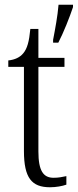

<svg xmlns="http://www.w3.org/2000/svg" viewBox="-20 -780 328 810"><path d="M204 -612V-600H226C248 -642 274 -708 288 -750V-760H227C223 -712 213 -659 204 -612ZM191 10C217 10 243 5 260 -1V-37C241 -33 227 -30 206 -30C163 -30 142 -59 142 -141V-498H252V-536H142V-658H108C103 -605 95 -575 78 -555C64 -538 43 -528 15 -525V-498H81V-143C81 -29 114 10 191 10Z"/></svg>

Font: Noto Serif Devanagari Condensed Light
Style: Regular
Weight: 300
Width: 3
Designer: Universal Thirst, Indian Type Foundry and the Monotype Design Team
Foundry: Monotype Imaging Inc.
Version: Version 2.004